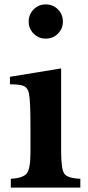

<svg xmlns="http://www.w3.org/2000/svg" viewBox="-20 -850 401 870"><path d="M257 -540V-164Q257 -84 271.5 -63Q286 -42 344 -40V0H29V-40Q85 -43 101.5 -64.5Q118 -86 118 -157V-280Q118 -396 111 -427Q106 -452 88.5 -460Q71 -468 25 -468V-502ZM110 -752Q110 -785 132.5 -807.5Q155 -830 187 -830Q220 -830 242.5 -807.5Q265 -785 265 -752Q265 -720 242.5 -697.5Q220 -675 187 -675Q155 -675 132.5 -697.5Q110 -720 110 -752Z"/></svg>

Font: Libre Baskerville
Style: Bold
Weight: 700
Designer: Pablo Impallari, Rodrigo Fuenzalida
Foundry: Pablo Impallari, Rodrigo Fuenzalida
Version: Version 1.000